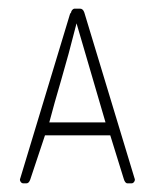

<svg xmlns="http://www.w3.org/2000/svg" viewBox="-20 -424 360 444"><path d="M284 0H275Q269 0 266 -11L235 -111H84L50 -9Q47 0 41 0H34Q30 0 27.5 -4Q25 -8 27 -12L142 -392Q145 -395 145 -398Q146 -400 147 -401Q150 -404 152 -404H165Q172 -404 175 -395L291 -12Q293 -8 290.5 -4Q288 0 284 0ZM157 -370Q138 -295 121.5 -239Q105 -183 94 -141H224Z"/></svg>

Font: Chathura Light
Style: Regular
Weight: 300
Designer: Appaji Ambarisha Darbha
Foundry: Aditya Fonts
Version: Version 1.002 2016